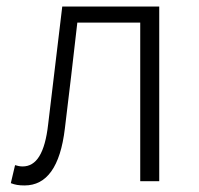

<svg xmlns="http://www.w3.org/2000/svg" viewBox="-20 -553 606 586"><path d="M55 13C122 13 164 -43 178 -161C191 -269 204 -376 216 -484H408V0H466V-533H170C156 -413 141 -294 127 -174C117 -85 91 -45 49 -45C40 -45 33 -47 26 -49L13 6C26 11 37 13 55 13Z"/></svg>

Font: Noto Sans Japanese Light
Style: Regular
Weight: 300
Designer: Ryoko NISHIZUKA (kana & ideographs); Paul D. Hunt (Latin, Greek & Cyrillic); Wenlong ZHANG (bopomofo); Sandoll Communica
Foundry: Adobe Systems Incorporated
Version: Version 1.000;PS 1;hotconv 1.0.78;makeotf.lib2.5.61930